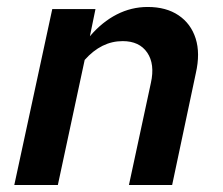

<svg xmlns="http://www.w3.org/2000/svg" viewBox="-20 -531 640 551"><path d="M21 0 130 -505H254L238 -427Q273 -468 315 -489.5Q357 -511 404 -511Q457 -511 492.5 -487Q528 -463 541.5 -420.5Q555 -378 542 -321L474 0H350L413 -293Q425 -347 402.5 -380Q380 -413 332 -413Q271 -413 223 -359L146 0Z"/></svg>

Font: Red Hat Mono SemiBold
Style: Italic
Weight: 600
Italic angle: -12°
Monospace: yes
Designer: Pentagram, MCKL
Foundry: MCKL
Version: Version 1.030